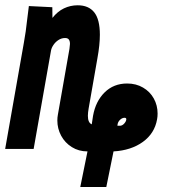

<svg xmlns="http://www.w3.org/2000/svg" viewBox="-60 -578 680 745"><path d="M162.5 -110.5Q162.5 -122.5 164.5 -132.5L209.5 -388.5Q211.5 -402.5 211.5 -407.5Q211.5 -418.5 207.2 -424.5Q203 -430.5 192.5 -430.5Q179 -430.5 167.2 -423Q155.5 -415.5 147.8 -404.2Q140 -393 138 -382L70.5 0H-40L32.5 -411.5Q40.5 -455 45.5 -502.5L52 -554.5L143 -550L143.5 -508.5Q163 -533.5 188 -545.5Q213 -557.5 241.5 -557.5Q284 -557.5 305.8 -530Q327.5 -502.5 327.5 -443Q327.5 -404 318 -352L284 -157.5Q281 -140.5 281 -128.5Q281 -102 296 -95.5L301 -128.5Q311 -185 346 -219.5Q381 -254 433.5 -254Q468 -254 495 -238.2Q522 -222.5 536.8 -195.8Q551.5 -169 551.5 -137.5Q551.5 -125 549.5 -115Q540 -60.5 494.5 -27.5Q449 5.5 380.5 9.5L352.5 147.5H251.5L279.5 9.5Q245.5 9.5 218.8 -7.2Q192 -24 177.2 -51.5Q162.5 -79 162.5 -110.5ZM405 -90Q414 -90 421.5 -98Q429 -106 430 -114V-115.5Q430 -121 423.5 -121Q414.5 -121 406.5 -113.8Q398.5 -106.5 396.5 -97L395.5 -90Z"/></svg>

Font: JuliaMono
Style: Bold Italic
Weight: 700
Italic angle: -9°
Monospace: yes
Designer: cormullion
Foundry: corm
Version: Version 0.057; ttfautohint (v1.8.4)